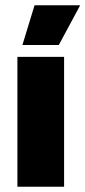

<svg xmlns="http://www.w3.org/2000/svg" viewBox="-20 -708 323 728"><path d="M46 0V-492.5H223V0ZM111 -688H283V-686L203 -537.5H65.5V-539Z"/></svg>

Font: Anek Tamil ExtraBold
Style: Regular
Weight: 800
Designer: Aadarsh Rajan (Tamil), Yesha Goshar (Latin)
Foundry: Ek Type
Version: Version 1.003